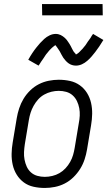

<svg xmlns="http://www.w3.org/2000/svg" viewBox="-20 -923 540 951"><path d="M202 8Q173 8 146 2Q119 -4 98 -19.5Q77 -35 63 -57.5Q49 -80 43 -106.5Q37 -133 37.5 -161Q38 -189 43 -218L63 -338Q67 -362 75 -386.5Q83 -411 96.5 -433.5Q110 -456 129.5 -475Q149 -494 172.5 -506Q196 -518 221.5 -523Q247 -528 271 -528Q300 -528 327 -522Q354 -516 375.5 -500.5Q397 -485 411 -462.5Q425 -440 431 -413.5Q437 -387 436.5 -359Q436 -331 431 -302L411 -182Q407 -158 399 -133.5Q391 -109 377 -86.5Q363 -64 343.5 -45Q324 -26 300.5 -14Q277 -2 251.5 3Q226 8 202 8ZM202 -47Q220 -47 239 -51.5Q258 -56 274.5 -65.5Q291 -75 304.5 -89.5Q318 -104 327.5 -121Q337 -138 342 -155.5Q347 -173 350 -191L370 -311Q374 -331 375 -350Q376 -369 372.5 -387.5Q369 -406 361 -422.5Q353 -439 339.5 -451Q326 -463 308 -468Q290 -473 271 -473Q253 -473 234.5 -468.5Q216 -464 199 -454.5Q182 -445 169 -430.5Q156 -416 146.5 -399Q137 -382 131.5 -364.5Q126 -347 123 -329L103 -209Q100 -189 99 -170Q98 -151 101.5 -132.5Q105 -114 112.5 -97.5Q120 -81 133.5 -69Q147 -57 165 -52Q183 -47 202 -47ZM356 -598Q346 -598 336.5 -601Q327 -604 319.5 -609.5Q312 -615 305.5 -622Q299 -629 293.5 -637Q288 -645 284.5 -652.5Q281 -660 275.5 -669.5Q270 -679 264.5 -686Q259 -693 255 -699Q253 -699 250 -696.5Q247 -694 243.5 -691.5Q240 -689 236.5 -685.5Q233 -682 231 -680Q229 -678 226.5 -675.5Q224 -673 222 -670.5Q220 -668 218 -665.5Q216 -663 213.5 -660Q211 -657 208.5 -654Q206 -651 204 -647.5Q202 -644 199.5 -640.5Q197 -637 194.5 -633Q192 -629 189 -625Q186 -621 183 -616.5Q180 -612 177.5 -607.5Q175 -603 171 -598L120 -627Q130 -645 140 -660Q150 -675 160 -687.5Q170 -700 178.5 -709.5Q187 -719 199 -730Q211 -741 226 -748Q241 -755 256 -755Q263 -755 269 -753.5Q275 -752 280.5 -749.5Q286 -747 291.5 -743Q297 -739 301.5 -735Q306 -731 310 -726Q314 -721 317.5 -715.5Q321 -710 324.5 -705Q328 -700 330.5 -694.5Q333 -689 336.5 -682.5Q340 -676 343 -670.5Q346 -665 350 -661.5Q354 -658 356 -653Q358 -654 361.5 -656Q365 -658 368 -660.5Q371 -663 375 -667Q379 -671 380.5 -673Q382 -675 384.5 -677Q387 -679 389 -681.5Q391 -684 393 -686.5Q395 -689 397.5 -692Q400 -695 402.5 -698Q405 -701 407 -704.5Q409 -708 411.5 -711.5Q414 -715 416.5 -719Q419 -723 422.5 -727Q426 -731 428.5 -735.5Q431 -740 434 -745Q437 -750 441 -755L492 -725Q481 -707 471 -692Q461 -677 451.5 -665Q442 -653 433.5 -643Q425 -633 412.5 -622Q400 -611 385.5 -604.5Q371 -598 356 -598ZM189 -847 188 -903H488L489 -847Z"/></svg>

Font: Iosevka Curly Slab Light
Style: Italic
Weight: 300
Italic angle: -9°
Monospace: yes
Designer: Belleve Invis
Foundry: Belleve Invis
Version: Version 22.1.2; ttfautohint (v1.8.4)